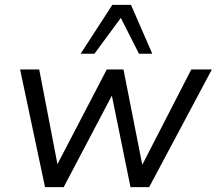

<svg xmlns="http://www.w3.org/2000/svg" viewBox="-20 -773 895 793"><path d="M166 0 63 -486H142L224 -60H199L421 -486H490L574 -60H551L770 -486H855L596 0H519L430 -437H473L243 0ZM313 -551 444 -753H521L609 -551H554L479 -699L370 -551Z"/></svg>

Font: Nunito Sans 12pt ExtraLight 12pt
Style: Italic
Weight: 400
Italic angle: -9°
Version: Version 3.101;gftools[0.9.27]